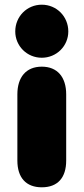

<svg xmlns="http://www.w3.org/2000/svg" viewBox="-20 -788 356 818"><path d="M158 10C226 10 262 -31 262 -104V-386C262 -459 225 -504 158 -504C91 -504 54 -459 54 -386V-104C54 -31 91 10 158 10ZM158 -542C221 -542 271 -592 271 -654C271 -718 221 -768 158 -768C95 -768 45 -718 45 -654C45 -592 95 -542 158 -542Z"/></svg>

Font: SN Pro Black
Style: Regular
Weight: 900
Designer: Tobias Whetton
Foundry: Supernotes
Version: Version 1.001;Glyphs 3.2 (3249)